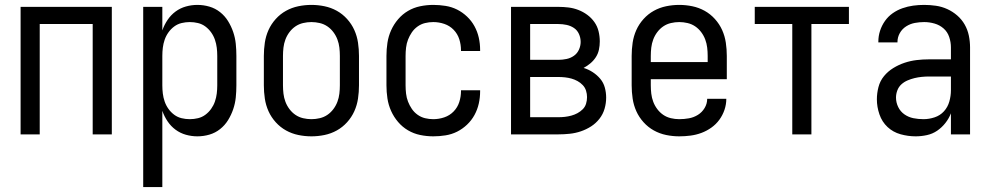

<svg xmlns="http://www.w3.org/2000/svg" viewBox="-20 -548 4040 783"><path d="M64 0V-520H436V0H358V-450H142V0Z M564 215V-520H642V-424Q650 -447 663.5 -467Q677 -487 696 -501Q715 -515 738 -521.5Q761 -528 785 -528Q810 -528 834 -521Q858 -514 877.5 -498.5Q897 -483 910 -462Q923 -441 931 -417.5Q939 -394 941.5 -369.5Q944 -345 944 -320V-200Q944 -175 941.5 -150.5Q939 -126 931 -102.5Q923 -79 910 -58Q897 -37 877.5 -21.5Q858 -6 834 1Q810 8 785 8Q761 8 738 1.5Q715 -5 696 -19Q677 -33 663.5 -53Q650 -73 642 -96V215ZM754 -62Q771 -62 787.5 -66Q804 -70 817.5 -80Q831 -90 841 -104Q851 -118 856.5 -134Q862 -150 864 -166.5Q866 -183 866 -200V-320Q866 -337 864 -353.5Q862 -370 856.5 -386Q851 -402 841 -416Q831 -430 817.5 -440Q804 -450 787.5 -454Q771 -458 754 -458Q737 -458 720.5 -454Q704 -450 690.5 -440Q677 -430 667 -416Q657 -402 651.5 -386Q646 -370 644 -353.5Q642 -337 642 -320V-200Q642 -183 644 -166.5Q646 -150 651.5 -134Q657 -118 667 -104Q677 -90 690.5 -80Q704 -70 720.5 -66Q737 -62 754 -62Z M1250 8Q1223 8 1196.5 2.5Q1170 -3 1146.5 -16Q1123 -29 1104.5 -49.5Q1086 -70 1075 -94.5Q1064 -119 1060 -146Q1056 -173 1056 -200V-320Q1056 -347 1060 -374Q1064 -401 1075 -425.5Q1086 -450 1104.5 -470.5Q1123 -491 1146.5 -504Q1170 -517 1196.5 -522.5Q1223 -528 1250 -528Q1277 -528 1303.5 -522.5Q1330 -517 1353.5 -504Q1377 -491 1395.5 -470.5Q1414 -450 1425 -425.5Q1436 -401 1440 -374Q1444 -347 1444 -320V-200Q1444 -173 1440 -146Q1436 -119 1425 -94.5Q1414 -70 1395.5 -49.5Q1377 -29 1353.5 -16Q1330 -3 1303.5 2.5Q1277 8 1250 8ZM1250 -62Q1267 -62 1284 -66Q1301 -70 1315 -79.5Q1329 -89 1339.5 -103Q1350 -117 1356 -133Q1362 -149 1364 -166Q1366 -183 1366 -200V-320Q1366 -337 1364 -354Q1362 -371 1356 -387Q1350 -403 1339.5 -417Q1329 -431 1315 -440.5Q1301 -450 1284 -454Q1267 -458 1250 -458Q1233 -458 1216 -454Q1199 -450 1185 -440.5Q1171 -431 1160.5 -417Q1150 -403 1144 -387Q1138 -371 1136 -354Q1134 -337 1134 -320V-200Q1134 -183 1136 -166Q1138 -149 1144 -133Q1150 -117 1160.5 -103Q1171 -89 1185 -79.5Q1199 -70 1216 -66Q1233 -62 1250 -62Z M1747 8Q1720 8 1693.5 2.5Q1667 -3 1644 -16.5Q1621 -30 1603.5 -50.5Q1586 -71 1575 -95.5Q1564 -120 1560 -146.5Q1556 -173 1556 -200V-320Q1556 -347 1560 -373.5Q1564 -400 1575 -424.5Q1586 -449 1603.5 -469.5Q1621 -490 1644 -503.5Q1667 -517 1693.5 -522.5Q1720 -528 1747 -528Q1772 -528 1797 -524Q1822 -520 1844 -509Q1866 -498 1884.5 -480.5Q1903 -463 1915 -441Q1927 -419 1932.5 -394.5Q1938 -370 1938 -345V-340H1860V-343Q1860 -366 1853 -388Q1846 -410 1830 -426.5Q1814 -443 1792 -450.5Q1770 -458 1747 -458Q1730 -458 1713.5 -454Q1697 -450 1683 -440Q1669 -430 1659.5 -416Q1650 -402 1644 -386.5Q1638 -371 1636 -354Q1634 -337 1634 -320V-200Q1634 -183 1636 -166Q1638 -149 1644 -133.5Q1650 -118 1659.5 -104Q1669 -90 1683 -80Q1697 -70 1713.5 -66Q1730 -62 1747 -62Q1770 -62 1792 -69.5Q1814 -77 1830 -93.5Q1846 -110 1853 -132Q1860 -154 1860 -177V-180H1938V-175Q1938 -150 1932.5 -125.5Q1927 -101 1915 -79Q1903 -57 1884.5 -39.5Q1866 -22 1844 -11Q1822 0 1797 4Q1772 8 1747 8Z M2257 0H2064V-520H2257Q2278 -520 2298.5 -517.5Q2319 -515 2338.5 -507.5Q2358 -500 2375 -487.5Q2392 -475 2404 -458Q2416 -441 2421 -420.5Q2426 -400 2426 -379Q2426 -362 2422.5 -345.5Q2419 -329 2410 -315Q2401 -301 2388 -290Q2375 -279 2360 -271Q2380 -265 2397.5 -253.5Q2415 -242 2428 -226.5Q2441 -211 2446.5 -191Q2452 -171 2452 -150Q2452 -127 2445.5 -104.5Q2439 -82 2424.5 -63.5Q2410 -45 2390.5 -32.5Q2371 -20 2349 -12.5Q2327 -5 2303.5 -2.5Q2280 0 2257 0ZM2142 -304H2257Q2274 -304 2290.5 -307.5Q2307 -311 2320.5 -320.5Q2334 -330 2341 -345.5Q2348 -361 2348 -377Q2348 -394 2341 -409.5Q2334 -425 2320.5 -434Q2307 -443 2290.5 -446.5Q2274 -450 2257 -450H2142ZM2142 -70H2257Q2271 -70 2284 -71.5Q2297 -73 2310 -76.5Q2323 -80 2335 -86.5Q2347 -93 2356.5 -102.5Q2366 -112 2370 -125Q2374 -138 2374 -152Q2374 -165 2370 -178Q2366 -191 2356.5 -201Q2347 -211 2335 -217.5Q2323 -224 2310.5 -227.5Q2298 -231 2284.5 -232.5Q2271 -234 2257 -234H2142Z M2750 8Q2723 8 2696.5 2.5Q2670 -3 2646.5 -16Q2623 -29 2604.5 -49.5Q2586 -70 2575 -94.5Q2564 -119 2560 -146Q2556 -173 2556 -200V-320Q2556 -347 2560 -374Q2564 -401 2575 -425.5Q2586 -450 2604.5 -470.5Q2623 -491 2646.5 -504Q2670 -517 2696.5 -522.5Q2723 -528 2750 -528Q2777 -528 2803.5 -522.5Q2830 -517 2853.5 -504Q2877 -491 2895.5 -470.5Q2914 -450 2925 -425.5Q2936 -401 2940 -374Q2944 -347 2944 -320V-225H2634V-200Q2634 -183 2636 -166Q2638 -149 2644 -133Q2650 -117 2660.5 -103Q2671 -89 2685 -79.5Q2699 -70 2716 -66Q2733 -62 2750 -62Q2770 -62 2789.5 -65.5Q2809 -69 2826 -79.5Q2843 -90 2853.5 -107.5Q2864 -125 2864 -145H2942Q2942 -122 2934.5 -100Q2927 -78 2913.5 -59.5Q2900 -41 2881 -27.5Q2862 -14 2840.5 -6Q2819 2 2796 5Q2773 8 2750 8ZM2866 -295V-320Q2866 -337 2864 -354Q2862 -371 2856 -387Q2850 -403 2839.5 -417Q2829 -431 2815 -440.5Q2801 -450 2784 -454Q2767 -458 2750 -458Q2733 -458 2716 -454Q2699 -450 2685 -440.5Q2671 -431 2660.5 -417Q2650 -403 2644 -387Q2638 -371 2636 -354Q2634 -337 2634 -320V-295Z M3211 0V-450H3058V-520H3442V-450H3289V0Z M3714 8Q3683 8 3652.5 -0.5Q3622 -9 3599.5 -30Q3577 -51 3566.5 -81.5Q3556 -112 3556 -143Q3556 -168 3562.5 -193Q3569 -218 3585 -237.5Q3601 -257 3623 -270.5Q3645 -284 3669 -292Q3693 -300 3718 -303Q3743 -306 3769 -306H3858V-355Q3858 -376 3851 -397Q3844 -418 3828 -432Q3812 -446 3791 -452Q3770 -458 3749 -458Q3730 -458 3711 -454.5Q3692 -451 3675.5 -440.5Q3659 -430 3649.5 -413Q3640 -396 3640 -377V-375H3562V-378Q3562 -401 3569 -422.5Q3576 -444 3589 -462.5Q3602 -481 3620.5 -494Q3639 -507 3660.5 -514.5Q3682 -522 3704 -525Q3726 -528 3749 -528Q3773 -528 3797 -524.5Q3821 -521 3843 -511Q3865 -501 3883.5 -485Q3902 -469 3914 -448Q3926 -427 3931 -403Q3936 -379 3936 -355V0H3858V-86Q3850 -65 3835.5 -46.5Q3821 -28 3802 -15Q3783 -2 3760 3Q3737 8 3714 8ZM3746 -62Q3769 -62 3791.5 -69.5Q3814 -77 3829.5 -94Q3845 -111 3851.5 -134Q3858 -157 3858 -180V-236H3769Q3754 -236 3739 -234.5Q3724 -233 3709.5 -229.5Q3695 -226 3681 -220Q3667 -214 3656 -204Q3645 -194 3639.5 -179.5Q3634 -165 3634 -150Q3634 -130 3643 -111.5Q3652 -93 3668.5 -81.5Q3685 -70 3705 -66Q3725 -62 3746 -62Z"/></svg>

Font: Iosevka Custom
Style: Regular
Weight: 400
Monospace: yes
Designer: Belleve Invis
Foundry: Belleve Invis
Version: Version 32.5.0; ttfautohint (v1.8.4)